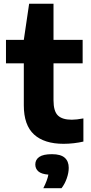

<svg xmlns="http://www.w3.org/2000/svg" viewBox="-20 -760 486 1028"><path d="M320.5 10Q217 10 162.2 -40Q107.5 -90 107.5 -196V-421H12V-546.5H107.5L136 -740H266.5V-546.5H422.5V-421H266.5V-223.5Q266.5 -164.5 290 -141.8Q313.5 -119 364.5 -119Q389.5 -119 426.5 -126V-2Q403 3.5 375 6.8Q347 10 320.5 10ZM212 247.5Q233.5 205.5 239 175Q201.5 172 185.2 157.5Q169 143 169 120.5Q169 95 190.2 80.2Q211.5 65.5 258 65.5Q305 65.5 326.5 84.5Q348 103.5 348 138.5Q348 165 337.5 195Q327 225 309.5 247.5Z"/></svg>

Font: Encode Sans Semi Expanded
Style: Bold
Weight: 700
Width: 6
Designer: Multiple Designers
Foundry: Impallari Type
Version: Version 3.000; ttfautohint (v1.8.3) -l 8 -r 50 -G 200 -x 14 